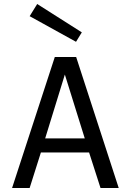

<svg xmlns="http://www.w3.org/2000/svg" viewBox="-20 -940 654 960"><path d="M141.5 -177.8 163.3 -248H429L458.3 -177.8ZM128.2 0H40.4L254 -655H316L315.6 -604.1L194.7 -211.8H195.3ZM573.6 0H482.6L414.5 -211.6L415.1 -211.9L292.1 -606.2L297.8 -655H360.8ZM389.1 -778.2 360.1 -731 128.3 -859.1 166 -920Z"/></svg>

Font: Intel One Mono Light
Style: Regular
Weight: 300
Monospace: yes
Designer: Fred Shallcrass
Foundry: Frere-Jones Type LLC
Version: Version 1.004